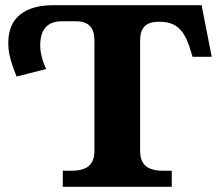

<svg xmlns="http://www.w3.org/2000/svg" viewBox="-20 -720 851 740"><path d="M757 -700H186C75 -700 12 -651 12 -556C12 -522 16 -495 44 -425L158 -454C142 -488 135 -519 135 -544C135 -604 160 -638 219 -638H273C322 -638 344 -613 344 -563V-140C344 -86 317 -62 255 -62H222V0H642V-62H609C547 -62 520 -86 520 -140V-563C520 -613 542 -636 591 -636H597C670 -636 696 -590 717 -518L722 -501H796Z"/></svg>

Font: LT Superior Serif ExtraBold
Style: Regular
Weight: 800
Designer: Daniel Lyons
Foundry: LyonsType
Version: Version 2.120;FEAKit 1.0